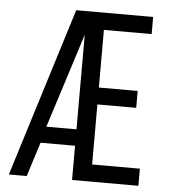

<svg xmlns="http://www.w3.org/2000/svg" viewBox="-51 -747 708 793"><g transform="rotate(5 303.0 -350.0)"><path d="M515 -390H354V-629H552V-700H233L15 0H89L134 -142H277V0H552V-71H354V-320H515ZM152 -210 277 -602V-210Z"/></g></svg>

Font: Bebas Neue Regular two
Style: Regular2
Weight: 400
Designer: Ryoichi Tsunekawa & LGV (GE)
Foundry: Free Software Foundation, Inc.
Version: Version 1.003 August 13, 2016